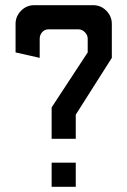

<svg xmlns="http://www.w3.org/2000/svg" viewBox="-20 -720 491 740"><path d="M179 -185V-306L318 -518V-571Q318 -585 307 -596Q296 -607 282 -607H168Q152 -607 142.5 -596Q133 -585 133 -571V-497L40 -518V-628Q40 -657 61 -678.5Q82 -700 112 -700H339Q369 -700 390 -678.5Q411 -657 411 -628V-497L272 -278V-185ZM179 0V-93H272V0Z"/></svg>

Font: Odibee Sans
Style: Regular
Weight: 400
Designer: James Barnard - Barnard Co. Limited
Version: Version 2.001; ttfautohint (v1.8.3)